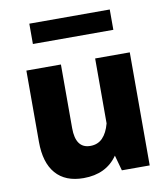

<svg xmlns="http://www.w3.org/2000/svg" viewBox="-85 -832 797 909"><g transform="rotate(-10 313.5 -377.5)"><path d="M64.9 -200.7V-543.5H231V-237.8Q231 -139.6 301.8 -139.6Q337.9 -139.6 360.8 -163.3Q383.8 -187 395.5 -231.4V-543.5H562V0H428.2L407.7 -74.2Q353 4.9 244.1 4.9Q156.7 4.9 110.8 -47.9Q64.9 -100.6 64.9 -200.7ZM503.9 -759.8V-662.1H117.2V-759.8Z"/></g></svg>

Font: Estedad-FD ExtraBold
Style: Regular
Weight: 800
Designer: Amin Abedi
Version: Version 7.3